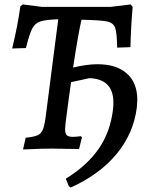

<svg xmlns="http://www.w3.org/2000/svg" viewBox="-20 -671 685 867"><path d="M600 -220Q600 -209 598 -187Q584 -70 507 23.5Q430 117 299 176L291 170L277 136Q373 77 425.5 1Q478 -75 490 -175Q492 -187 492 -208Q492 -314 384 -318L301 -300Q292 -240 276 -115Q274 -93 274 -87Q274 -68 281.5 -60.5Q289 -53 309 -53Q323 -53 345 -56L350 -51L337 2L213 0Q168 0 109 3L84 4L96 -49Q135 -53 151.5 -61Q168 -69 175.5 -91Q183 -113 189 -165L243 -584Q185 -582 161.5 -574Q138 -566 125.5 -542Q113 -518 97 -454L35 -452Q60 -555 72 -643L83 -651L169 -640H480L570 -651L579 -640Q571 -546 569 -458L509 -456Q508 -523 500 -545.5Q492 -568 463.5 -574Q435 -580 348 -582Q333 -517 310 -366Q373 -381 420 -381Q506 -381 553 -339Q600 -297 600 -220Z"/></svg>

Font: Alegreya SC Medium
Style: Italic
Weight: 500
Italic angle: -7°
Designer: Juan Pablo del Peral
Foundry: Huerta Tipografica
Version: Version 2.007; ttfautohint (v1.6)